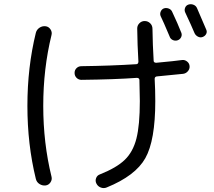

<svg xmlns="http://www.w3.org/2000/svg" viewBox="-20 -865 1040 934"><path d="M777.3 -824.2Q789.1 -828.1 801.3 -823.2Q813.5 -818.4 818.4 -805.7Q844.7 -750 862.3 -705.1Q866.2 -694.3 860.8 -683.6Q855.5 -672.9 843.8 -668.9Q832 -665 820.3 -670.4Q808.6 -675.8 804.7 -688.5Q773.4 -762.7 761.7 -786.1Q756.8 -796.9 761.7 -808.6Q766.6 -820.3 777.3 -824.2ZM938.5 -825.2Q974.6 -742.2 983.4 -720.7Q988.3 -710 982.9 -699.7Q977.5 -689.5 965.8 -685.1Q954.1 -680.7 942.4 -687Q930.7 -693.4 925.8 -705.1Q912.1 -738.3 880.9 -804.7Q876 -815.4 880.4 -827.1Q884.8 -838.9 897 -842.8Q909.2 -846.7 921.4 -841.8Q933.6 -836.9 938.5 -825.2ZM202.1 37.1Q186.5 39.1 172.4 30.3Q158.2 21.5 154.3 4.9Q113.3 -162.1 113.3 -350.1Q113.3 -538.1 154.3 -705.1Q158.2 -720.7 171.9 -730Q185.5 -739.3 202.1 -737.3Q216.8 -735.4 225.6 -722.2Q234.4 -709 230.5 -694.3Q190.4 -531.2 190.4 -350.1Q190.4 -168.9 230.5 -5.9Q234.4 8.8 225.6 22Q216.8 35.2 202.1 37.1ZM376 -476.6Q362.3 -476.6 352.5 -486.3Q342.8 -496.1 342.8 -510.3Q342.8 -524.4 352.5 -533.7Q362.3 -543 376 -543Q519.5 -544.9 642.6 -552.7Q652.3 -552.7 653.3 -564.5Q648.4 -646.5 647.5 -726.6Q647.5 -741.2 658.2 -752Q668.9 -762.7 683.6 -762.7Q699.2 -762.7 710.4 -752Q721.7 -741.2 721.7 -724.6Q722.7 -647.5 727.5 -569.3Q727.5 -560.5 739.3 -559.6Q835 -568.4 867.2 -573.2Q879.9 -574.2 890.6 -565.4Q901.4 -556.6 902.3 -543Q903.3 -529.3 894 -518.6Q884.8 -507.8 871.1 -505.9Q832 -502 742.2 -493.2Q732.4 -491.2 732.4 -481.4Q735.4 -427.7 735.4 -373Q735.4 -181.6 687 -95.7Q638.7 -9.8 499 46.9Q485.4 52.7 470.7 47.4Q456.1 42 449.2 28.3Q442.4 15.6 447.3 2Q452.1 -11.7 465.8 -16.6Q546.9 -48.8 586.9 -87.4Q627 -126 643.6 -190.9Q660.2 -255.9 660.2 -373Q660.2 -408.2 658.2 -475.6Q658.2 -485.4 646.5 -486.3Q540 -478.5 376 -476.6Z"/></svg>

Font: Rounded-X Mgen+ 2m regular
Style: Regular
Weight: 400
Designer: [Source Han Sans]
Ryoko NISHIZUKA  (kana & ideographs); Paul D. Hunt (Latin, Greek & Cyrillic); Wenlong ZHANG  (bopomofo
Version: Version 1.059.20150602